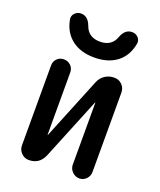

<svg xmlns="http://www.w3.org/2000/svg" viewBox="-140 -846 780 935"><g transform="rotate(20 250.0 -379.0)"><path d="M122.1 0Q98.6 0 82.5 -16.6Q66.4 -33.2 66.4 -55.7V-469.7Q66.4 -491.2 80.6 -505.4Q94.7 -519.5 115.7 -519.5Q136.7 -519.5 151.4 -505.4Q166 -491.2 166 -469.7V-147.5Q166 -146.5 167 -146.5Q168 -146.5 168 -147.5L297.9 -466.8Q307.6 -491.2 328.6 -505.4Q349.6 -519.5 376 -519.5H377.9Q401.4 -519.5 417.5 -502.9Q433.6 -486.3 433.6 -462.9V-51.8Q433.6 -30.3 418.9 -15.1Q404.3 0 383.3 0Q362.3 0 346.7 -15.6Q331.1 -31.2 331.1 -51.8V-373Q331.1 -374 330.1 -374Q329.1 -374 329.1 -373L198.2 -51.8Q175.8 0 122.1 0ZM329.1 -712.9Q345.7 -757.8 382.8 -757.8Q401.4 -757.8 414.1 -744.6Q426.8 -731.4 423.8 -712.9Q412.1 -647.5 366.7 -612.8Q321.3 -578.1 250 -578.1Q178.7 -578.1 133.3 -613.3Q87.9 -648.4 76.2 -712.9Q73.2 -730.5 85.9 -744.1Q98.6 -757.8 118.2 -757.8Q154.3 -757.8 170.9 -712.9Q189.5 -660.2 250 -660.2Q310.5 -660.2 329.1 -712.9Z"/></g></svg>

Font: Rounded Mgen+ 1mn medium
Style: Regular
Weight: 500
Designer: [Source Han Sans]
Ryoko NISHIZUKA  (kana & ideographs); Paul D. Hunt (Latin, Greek & Cyrillic); Wenlong ZHANG  (bopomofo
Version: Version 1.059.20150602